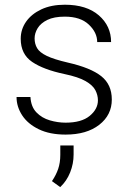

<svg xmlns="http://www.w3.org/2000/svg" viewBox="-20 -558 547 810"><path d="M393.1 -134.8Q393.1 -156.7 382.3 -177.5Q371.6 -198.2 341.1 -215.8Q310.5 -233.4 252 -245.6Q163.6 -264.2 115.5 -296.9Q67.4 -329.6 67.4 -394.5Q67.4 -434.1 90.1 -466.6Q112.8 -499 154.5 -518.6Q196.3 -538.1 253.4 -538.1Q345.2 -538.1 397 -493.2Q448.7 -448.2 448.7 -380.4H390.1Q390.1 -420.9 354.7 -454.3Q319.3 -487.8 253.4 -487.8Q208 -487.8 179.9 -474.1Q151.9 -460.4 138.9 -439.2Q126 -418 126 -396Q126 -373 136.5 -355Q147 -336.9 177.2 -322.3Q207.5 -307.6 266.6 -293.9Q362.8 -272 407.2 -236.6Q451.7 -201.2 451.7 -138.2Q451.7 -72.8 398.7 -31.5Q345.7 9.8 256.8 9.8Q189.9 9.8 143.6 -12.7Q97.2 -35.2 73.5 -71.5Q49.8 -107.9 49.8 -148.9H108.4Q110.8 -107.4 133.8 -83.7Q156.7 -60.1 190.2 -50.3Q223.6 -40.5 256.8 -40.5Q323.7 -40.5 358.4 -69.1Q393.1 -97.7 393.1 -134.8ZM290.5 55.7V94.2Q290.5 132.8 275.9 169.4Q261.2 206.1 233.9 231.4L199.2 206.1Q216.8 180.2 225.6 154.1Q234.4 127.9 234.4 95.2V55.7Z"/></svg>

Font: Vazirmatn UI FD ExtraLight
Style: Regular
Weight: 200
Designer: Saber Rastikerdar
Foundry: Saber Rastikerdar
Version: Version 33.003